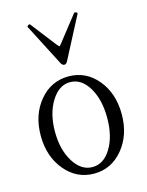

<svg xmlns="http://www.w3.org/2000/svg" viewBox="-108 -753 636 832"><g transform="rotate(-15 210.5 -337.0)"><path d="M208 -478Q198.2 -478 191.9 -491.2L96.2 -676.8Q94.7 -680.7 100.8 -684.6Q106.9 -688.5 109.9 -684.1L195.8 -573.2Q205.1 -561 208 -561Q210 -561 219.2 -573.2L306.2 -684.1Q307.6 -685.5 311.3 -685.3Q314.9 -685.1 318.1 -682.4Q321.3 -679.7 319.8 -676.8L223.1 -491.2Q216.8 -478 208 -478ZM210.9 11.2Q132.8 11.2 80.8 -51.3Q28.8 -113.8 28.8 -207Q28.8 -300.8 80.8 -362.8Q132.8 -424.8 210.9 -424.8Q289.1 -424.8 340.6 -362.8Q392.1 -300.8 392.1 -207Q392.1 -113.8 340.3 -51.3Q288.6 11.2 210.9 11.2ZM210.9 -18.1Q261.7 -18.1 294.4 -72Q327.1 -126 327.1 -208Q327.1 -290.5 294.4 -344.7Q261.7 -398.9 210.9 -398.9Q161.1 -398.9 127 -344Q92.8 -289.1 92.8 -208Q92.8 -127 126.7 -72.5Q160.6 -18.1 210.9 -18.1Z"/></g></svg>

Font: Junicode SmCond Light
Style: Regular
Weight: 300
Width: 4
Designer: Peter S. Baker
Version: Version 2.206